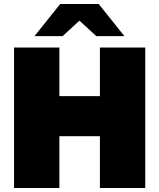

<svg xmlns="http://www.w3.org/2000/svg" viewBox="-20 -937 794 957"><path d="M50 0H276V-258H478V0H704V-700H478V-458H276V-700H50ZM152 -757H292L376 -834L460 -757H600L472 -917H280Z"/></svg>

Font: Chess Sans Black
Style: Regular
Weight: 900
Designer: Wolf Bōese
Foundry: Wolf Bōese
Version: Version 7.223;Glyphs 3.3 (3306)